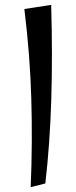

<svg xmlns="http://www.w3.org/2000/svg" viewBox="-20 -754 313 788"><path d="M106 14Q110 -81 110.5 -170Q111 -259 108.5 -347.5Q106 -436 99 -527.5Q92 -619 80 -717L190 -734Q196 -531 190.5 -347.5Q185 -164 166 -1Z"/></svg>

Font: Marhey Light Light
Style: Regular
Weight: 300
Version: Version 1.000